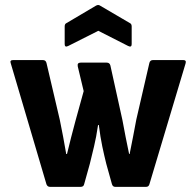

<svg xmlns="http://www.w3.org/2000/svg" viewBox="-20 -728 765 748"><path d="M175 0Q165 0 161 -10L22 -481Q17 -494 31 -494H147Q158 -494 161 -483L213 -261Q220 -228 226 -195Q232 -162 238 -128H241Q249 -160 257 -192.5Q265 -225 274 -257L306 -373L283 -469Q280 -484 294 -484H396Q407 -484 410 -473L457 -260Q463 -226 469.5 -194Q476 -162 483 -128H485Q492 -162 498.5 -196Q505 -230 511 -262L562 -483Q565 -494 576 -494H694Q707 -494 703 -481L562 -10Q559 0 549 0H429Q419 0 416 -11L394 -90Q386 -122 378.5 -157.5Q371 -193 365 -241H362Q355 -193 346.5 -158Q338 -123 330 -90L308 -11Q306 0 294 0ZM246 -549Q232 -542 232 -556V-625Q232 -635 239 -638L354 -706Q363 -711 370 -706L486 -638Q493 -635 493 -625V-556Q493 -542 479 -549L363 -608Z"/></svg>

Font: Sofia Sans Semi Condensed ExtraBold
Style: Regular
Weight: 800
Designer: Botio Nikoltchev, Ani Petrova
Foundry: lettersoup
Version: Version 4.100